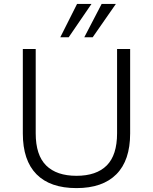

<svg xmlns="http://www.w3.org/2000/svg" viewBox="-20 -956 783 984"><path d="M372 8Q237 8 167 -63Q97 -134 97 -272V-705H163V-273Q163 -161 216.5 -108Q270 -55 372 -55Q474 -55 527 -108Q580 -161 580 -273V-705H647V-272Q647 -134 576.5 -63Q506 8 372 8ZM289 -765 375 -936H449L332 -765ZM412 -765 501 -936H574L455 -765Z"/></svg>

Font: Nunito Sans 9pt Light
Style: Regular
Weight: 300
Version: Version 3.101;gftools[0.9.27]